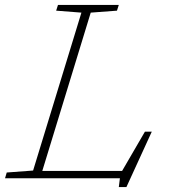

<svg xmlns="http://www.w3.org/2000/svg" viewBox="-48 -727 688 783"><path d="M322 -675.5 124.5 -30H450L543 -190H571L467.5 36H436.5L441 0H-27.5L-20.5 -23.5L87 -31.5L284 -675.5L181 -683.5L188.5 -707H436.5L429 -683.5Z"/></svg>

Font: Newsreader Caption ExtraLight
Style: Italic
Weight: 275
Italic angle: -17°
Designer: Hugues Gentile
Foundry: Production Type
Version: Version 1.001